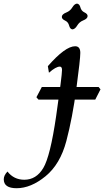

<svg xmlns="http://www.w3.org/2000/svg" viewBox="-184 -728 590 1040"><path d="M-94.2 291.5Q-163.6 291.5 -163.6 243.2Q-163.6 222.2 -143.6 201.2Q-108.9 245.6 -52.2 245.6Q12.2 245.6 50.3 182.4Q88.4 119.1 120.1 -99.1Q151.9 -317.4 151.9 -349.1Q151.9 -367.2 140.1 -367.2Q118.7 -367.2 81.1 -334L75.2 -369.6Q169.4 -477.5 223.1 -477.5Q251 -477.5 251 -441.4Q251 -408.2 229.7 -248.8Q208.5 -89.4 175.3 36.1Q142.1 161.6 62.7 226.6Q-16.6 291.5 -94.2 291.5ZM208.5 -568.8Q195.3 -570.3 190.4 -589.6Q185.5 -608.9 168.2 -616.7Q150.9 -624.5 150.9 -636.7Q150.9 -650.9 175.8 -660.6Q196.3 -668.9 207.8 -688Q219.2 -707 232.9 -708.5Q246.6 -707 251.5 -688Q256.3 -668.9 273.4 -660.9Q290.5 -652.8 290.5 -641.1Q290.5 -626.5 266.1 -617.2Q245.6 -608.9 234.1 -589.6Q222.7 -570.3 208.5 -568.8ZM332 -188.5H24.4L13.2 -201.2L42.5 -256.8H350.1L360.4 -244.1Z"/></svg>

Font: Kelvinch
Style: Italic
Weight: 400
Italic angle: -10°
Designer: Paul James Miller
Foundry: High-Logic / Made with FontCreator
Version: Version 3.40;July 22, 2017;FontCreator 11.0.0.2388 64-bit